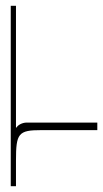

<svg xmlns="http://www.w3.org/2000/svg" viewBox="-20 -658 355 661"><path d="M315 -210V-236H72C56 -236 41 -227 37 -219H35V-638H17V-105V-17H35V-105C35 -199 43 -210 122 -210Z"/></svg>

Font: FoglihtenDeH02
Style: Regular
Weight: 500
Designer: gluk (gluksza@wp.pl|www.glukfonts.pl)
Version: Version 0.68